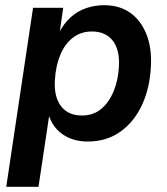

<svg xmlns="http://www.w3.org/2000/svg" viewBox="-20 -534 641 738"><path d="M4 184 107 -504H223L209 -407H206Q225 -443 251 -467Q277 -491 310.5 -502.5Q344 -514 380 -514Q440 -514 481 -484.5Q522 -455 543 -402Q564 -349 560 -278Q556 -196 526 -131Q496 -66 443 -28Q390 10 317 10Q261 10 221 -17.5Q181 -45 166 -96H170L128 184ZM295 -90Q338 -90 368 -114.5Q398 -139 416 -181.5Q434 -224 437 -277Q441 -342 413.5 -377.5Q386 -413 333 -413Q291 -413 260 -389Q229 -365 211.5 -322.5Q194 -280 191 -226Q187 -162 214.5 -126Q242 -90 295 -90Z"/></svg>

Font: Nunitoga
Style: Bold Italic
Weight: 700
Italic angle: -9°
Designer: Vernon Adams
Foundry: Vernon Adams
Version: Version 1.0